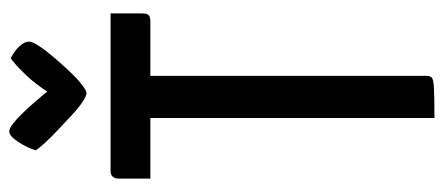

<svg xmlns="http://www.w3.org/2000/svg" viewBox="-292 -667 959 415"><g transform="rotate(-90 187.5 -459.5)"><path d="M140 0V-688Q140 -688 142.5 -689.5Q145 -691 158 -691H213Q227 -691 229 -689.5Q231 -688 231 -688V-17Q231 -9 227 -5.5Q223 -2 204 -1Q185 0 140 0ZM9 -614V-682Q9 -700 26 -700H366V-632Q366 -622 362.5 -618Q359 -614 349 -614ZM194 -752Q188 -752 175 -760.5Q162 -769 146.5 -783.5Q131 -798 115 -813Q99 -828 87 -841Q75 -854 70 -862Q76 -881 88.5 -900Q101 -919 111 -919Q117 -919 127.5 -911Q138 -903 150 -890.5Q162 -878 173 -865.5Q184 -853 190.5 -845Q197 -837 197 -837Q215 -864 231.5 -881.5Q248 -899 258.5 -907.5Q269 -916 269 -916Q286 -907 295.5 -896.5Q305 -886 305 -876Q305 -869 295.5 -854.5Q286 -840 271 -822.5Q256 -805 240.5 -788.5Q225 -772 212 -762Q199 -752 194 -752Z"/></g></svg>

Font: Yanone Kaffeesatz Medium
Style: Regular
Weight: 500
Designer: Yanone (Cyrillic: Daniel Pouzeot, Huerta Tipografica, and Cyreal)
Foundry: Yanone
Version: Version 2.003